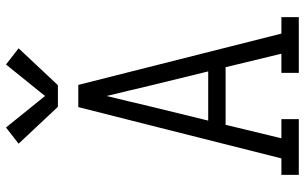

<svg xmlns="http://www.w3.org/2000/svg" viewBox="-208 -808 1016 640"><g transform="rotate(-90 300.0 -488.0)"><path d="M37 0V-58H92L201 -490L263 -735H337L508 -58H563V0H377V-58H441L396 -244H204L159 -58H223V0ZM382 -302 336 -490Q327 -528 318 -566Q309 -604 300 -641Q291 -604 282 -566Q273 -528 264 -490L218 -302ZM264 -803 141 -934 195 -976 300 -846 405 -976 459 -934 336 -803Z"/></g></svg>

Font: Iosevka Slab Light Extended
Style: Regular
Weight: 300
Width: 7
Monospace: yes
Designer: Belleve Invis
Foundry: Belleve Invis
Version: Version 11.1.0; ttfautohint (v1.8.3)